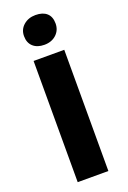

<svg xmlns="http://www.w3.org/2000/svg" viewBox="-183 -1047 735 1106"><g transform="rotate(-20 184.0 -494.0)"><path d="M90 0V-743H278V0ZM181 -809Q137.5 -809 112.2 -832Q87 -855 87 -896Q87 -936.5 116.5 -962.2Q146 -988 190 -988Q234.5 -988 258.8 -966.2Q283 -944.5 283 -903Q283 -862 254.5 -835.5Q226 -809 181 -809Z"/></g></svg>

Font: Koeln Type Sans ExtraBold
Style: Regular
Weight: 800
Designer: Eben Sorkin
Foundry: Eben Sorkin
Version: Version 2.001